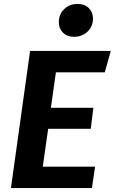

<svg xmlns="http://www.w3.org/2000/svg" viewBox="-20 -949 579 969"><path d="M354 -763.2Q319.3 -763.2 298.1 -783.9Q276.9 -804.7 276.9 -836.9Q276.9 -877 304 -903.1Q331.1 -929.2 372.1 -929.2Q406.7 -929.2 428 -908.4Q449.2 -887.7 449.2 -855Q449.2 -815.4 421.6 -789.3Q394 -763.2 354 -763.2ZM539.1 -691.9 508.8 -584H262.2L236.8 -404.8H451.2L438 -298.8H223.1L195.8 -107.9H460L443.8 0H35.2L131.8 -691.9Z"/></svg>

Font: FiraGO SemiBold
Style: Italic
Weight: 600
Italic angle: -8°
Designer: bBox Type GmbH
Foundry: bBox Type GmbH
Version: Version 1.001;PS 001.001;hotconv 1.0.88;makeotf.lib2.5.64775